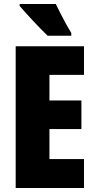

<svg xmlns="http://www.w3.org/2000/svg" viewBox="-20 -947 483 967"><path d="M403 0H59V-714H403V-570H229V-441H390V-297H229V-146H403ZM261 -927Q270 -908 285 -878.5Q300 -849 315 -822Q330 -795 339 -781V-767H220Q208 -778 188.5 -798Q169 -818 147.5 -841Q126 -864 107.5 -884.5Q89 -905 79 -917V-927Z"/></svg>

Font: Noto Sans Khmer ExtraCondensed Black
Style: Regular
Weight: 900
Width: 2
Designer: Danh Hong and the Monotype Design Team
Foundry: Monotype Imaging Inc.
Version: Version 2.004